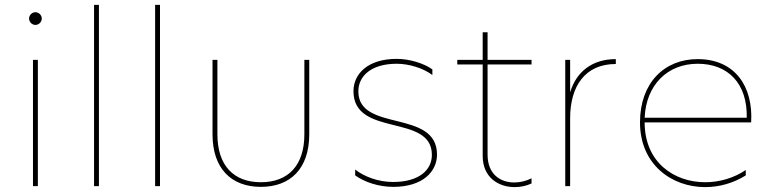

<svg xmlns="http://www.w3.org/2000/svg" viewBox="-20 -762 3155 786"><path d="M115 0H135V-517H115ZM125 -660C139 -660 151 -672 151 -686C151 -700 139 -712 125 -712C111 -712 99 -700 99 -686C99 -672 111 -660 125 -660Z M365 0H385V-742H365Z M615 0H635V-742H615Z M1048 3C1169 3 1246 -72 1246 -212V-517H1226V-212C1226 -85 1160 -16 1048 -16C936 -16 870 -85 870 -212V-517H850V-212C850 -72 927 3 1048 3Z M1590 3C1711 3 1769 -60 1769 -129C1769 -317 1447 -219 1447 -388C1447 -451 1500 -501 1604 -501C1653 -501 1711 -484 1750 -455V-478C1715 -503 1656 -521 1604 -521C1484 -521 1427 -458 1427 -389C1427 -198 1748 -299 1748 -128C1748 -67 1697 -17 1589 -17C1530 -17 1472 -38 1434 -68V-44C1473 -16 1531 3 1590 3Z M2156 -11V-32C2134 -21 2109 -15 2085 -15C2029 -15 1976 -48 1976 -129V-498H2156V-517H1976V-630H1956V-517H1852V-498H1956V-124C1956 -35 2021 4 2087 4C2111 4 2135 -1 2156 -11Z M2294 0H2314V-278C2314 -409 2375 -500 2501 -500V-520C2407 -520 2340 -471 2314 -384V-517H2294Z M2867 4C2924 4 2982 -12 3033 -44V-66C2984 -33 2925 -16 2867 -16C2740 -16 2619 -97 2619 -261H3055C3064 -409 2988 -520 2836 -520C2699 -520 2600 -422 2600 -261C2600 -89 2729 4 2867 4ZM3037 -280H2619C2625 -415 2713 -501 2836 -501C2960 -501 3040 -421 3037 -280Z"/></svg>

Font: Chess Sans Thin
Style: Regular
Weight: 100
Designer: Wolf Bōese
Foundry: Wolf Bōese
Version: Version 7.223;Glyphs 3.3 (3306)